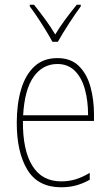

<svg xmlns="http://www.w3.org/2000/svg" viewBox="-20 -876 468 813"><path d="M223 -630Q280 -630 314 -596.5Q348 -563 363 -508.5Q378 -454 378 -391V-364H77Q76 -240 117 -174Q158 -108 239 -108Q271 -108 299.5 -116.5Q328 -125 360 -144V-115Q334 -100 304.5 -91.5Q275 -83 239 -83Q141 -83 96 -157Q51 -231 51 -356Q51 -436 69.5 -498Q88 -560 126 -595Q164 -630 223 -630ZM223 -605Q161 -605 122.5 -551Q84 -497 78 -388H353Q353 -449 339.5 -498Q326 -547 297 -576Q268 -605 223 -605ZM202 -699Q189 -723 171.5 -751.5Q154 -780 136.5 -806Q119 -832 106 -849V-856H124Q145 -830 170 -796Q195 -762 214 -730Q233 -762 256 -793Q279 -824 305 -856H322V-849Q299 -818 271.5 -775.5Q244 -733 225 -699Z"/></svg>

Font: Noto Sans Telugu UI Condensed Thin
Style: Regular
Weight: 100
Width: 3
Designer: Jelle Bosma - Monotype Design Team
Foundry: Monotype Imaging Inc.
Version: Version 2.005; ttfautohint (v1.8.4.7-5d5b)